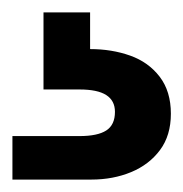

<svg xmlns="http://www.w3.org/2000/svg" viewBox="-20 -27 295 309"><path d="M0 262V192H108Q137 192 151 183Q165 174 165 153Q165 135 151 126Q137 117 108 117H50V-7H125V52Q160 52 189.5 62.5Q219 73 237 96.5Q255 120 255 156Q255 191 237.5 214.5Q220 238 191 250Q162 262 127 262Z"/></svg>

Font: DM Sans 36pt SemiBold
Style: Regular
Weight: 600
Designer: Colophon Foundry, Jonny Pinhorn
Foundry: Colophon Foundry
Version: Version 4.004;gftools[0.9.30]